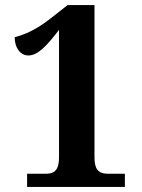

<svg xmlns="http://www.w3.org/2000/svg" viewBox="-20 -738 561 758"><path d="M87 0H473V-52H406C366 -52 353 -73 353 -117V-718H247L182 -667C120 -618 75 -601 38 -591C38 -547 62 -519 92 -519C130 -519 166 -559 213 -620V-117C213 -65 194 -52 160 -52H87Z"/></svg>

Font: Noto Serif Tamil SemiCondensed
Style: Bold
Weight: 700
Width: 4
Designer: Indian Type Foundry, Tom Grace, and the Monotype Design Team
Foundry: Monotype Imaging Inc.
Version: Version 2.004